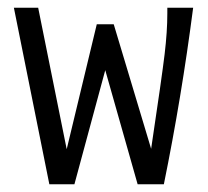

<svg xmlns="http://www.w3.org/2000/svg" viewBox="-20 -477 540 498"><path d="M16 -457H79L153 -90L231 -414H275L372 -91Q400 -278 407 -336.5Q414 -395 414 -442V-457H481Q451 -225 405 1H337L253 -295L173 1H108Z"/></svg>

Font: Vazir Code FD
Style: Code-FD
Weight: 400
Foundry: DejaVu fonts team - Redesigned by Saber Rastikerdar
Version: Version 1.1.2